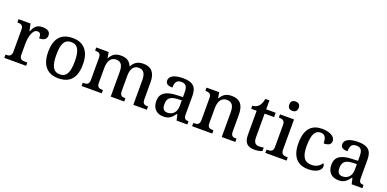

<svg xmlns="http://www.w3.org/2000/svg" viewBox="-6 -1624 5036 2496"><g transform="rotate(20 2511.5 -376.5)"><path d="M29 0H331V-45H302C259 -45 223 -53 223 -112V-268C223 -345 247 -472 317 -472C356 -472 368 -448 368 -393C439 -393 470 -422 470 -469C470 -517 436 -546 362 -546C276 -546 249 -501 222 -438H217L197 -536H31V-491H34C78 -491 113 -482 113 -423V-117C113 -54 78 -45 33 -45H29Z M777 10C936 10 1019 -81 1019 -269C1019 -456 928 -547 780 -547C620 -547 538 -456 538 -269C538 -81 628 10 777 10ZM779 -45C685 -45 651 -122 651 -269C651 -417 684 -491 778 -491C872 -491 906 -417 906 -269C906 -122 873 -45 779 -45Z M1098 0H1377V-45H1374C1330 -45 1295 -53 1295 -112V-317C1295 -402 1322 -477 1404 -477C1476 -477 1501 -427 1501 -341V0H1688V-45H1685C1640 -45 1611 -54 1611 -117V-330C1611 -409 1638 -477 1716 -477C1787 -477 1814 -427 1814 -341V0H2001V-45H1998C1953 -45 1924 -54 1924 -117V-352C1924 -488 1862 -547 1759 -547C1693 -547 1639 -527 1602 -458H1594C1570 -522 1515 -547 1449 -547C1382 -547 1334 -527 1296 -458H1291L1278 -536H1106V-492H1109C1153 -492 1185 -483 1185 -425V-116C1185 -54 1154 -45 1109 -45H1098Z M2232 10C2313 10 2344 -26 2386 -81H2394L2412 0H2561V-45H2558C2513 -45 2496 -61 2496 -117V-375C2496 -501 2433 -547 2306 -547C2203 -547 2119 -519 2119 -449C2119 -402 2151 -385 2215 -385C2215 -449 2230 -494 2300 -494C2374 -494 2386 -446 2386 -373V-315L2303 -312C2151 -307 2077 -257 2077 -151C2077 -41 2143 10 2232 10ZM2264 -55C2213 -55 2190 -86 2190 -146C2190 -223 2224 -263 2328 -267L2386 -270V-191C2386 -108 2338 -55 2264 -55Z M2627 0H2906V-45H2901C2857 -45 2824 -53 2824 -112V-317C2824 -402 2852 -477 2936 -477C3011 -477 3037 -427 3037 -341V0H3225V-45H3220C3175 -45 3147 -54 3147 -117V-352C3147 -488 3086 -547 2980 -547C2913 -547 2864 -527 2825 -458H2820L2807 -536H2632V-491H2637C2681 -491 2714 -482 2714 -424V-116C2714 -54 2679 -45 2634 -45H2627Z M3496 10C3536 10 3578 0 3597 -9V-58C3576 -54 3555 -51 3531 -51C3484 -51 3457 -81 3457 -146V-476H3588V-536H3457V-659H3401C3391 -610 3377 -577 3355 -554C3334 -531 3301 -519 3271 -519V-476H3347V-146C3347 -30 3395 10 3496 10Z M3783 -633C3818 -633 3848 -651 3848 -698C3848 -746 3818 -763 3783 -763C3746 -763 3718 -746 3718 -698C3718 -651 3746 -633 3783 -633ZM3640 0H3934V-45H3921C3877 -45 3842 -55 3842 -117V-536H3648V-491H3653C3696 -491 3732 -481 3732 -423V-113C3732 -55 3696 -45 3653 -45H3640Z M4234 10C4353 10 4411 -43 4411 -90C4411 -108 4404 -122 4392 -131C4369 -88 4320 -58 4256 -58C4155 -58 4114 -126 4114 -266C4114 -443 4159 -494 4231 -494C4293 -494 4310 -440 4310 -375C4382 -375 4411 -399 4411 -444C4411 -510 4326 -547 4230 -547C4100 -547 4001 -480 4001 -265C4001 -67 4097 10 4234 10Z M4654 10C4735 10 4766 -26 4808 -81H4816L4834 0H4983V-45H4980C4935 -45 4918 -61 4918 -117V-375C4918 -501 4855 -547 4728 -547C4625 -547 4541 -519 4541 -449C4541 -402 4573 -385 4637 -385C4637 -449 4652 -494 4722 -494C4796 -494 4808 -446 4808 -373V-315L4725 -312C4573 -307 4499 -257 4499 -151C4499 -41 4565 10 4654 10ZM4686 -55C4635 -55 4612 -86 4612 -146C4612 -223 4646 -263 4750 -267L4808 -270V-191C4808 -108 4760 -55 4686 -55Z"/></g></svg>

Font: Noto Serif Malayalam Medium
Style: Regular
Weight: 500
Designer: Indian type Foundry, Jelle Bosma, Monotype Design Team
Foundry: Monotype Imaging Inc.
Version: Version 2.104